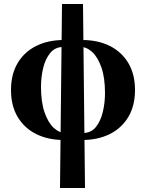

<svg xmlns="http://www.w3.org/2000/svg" viewBox="-20 -690 730 960"><path d="M185 -256Q185 -179 203 -127.5Q221 -76 249 -50.5Q277 -25 305 -25L300 10Q221 10 161.5 -19.5Q102 -49 68.5 -105Q35 -161 35 -240Q35 -319 68.5 -375Q102 -431 161.5 -460.5Q221 -490 300 -490L295 -455Q256 -455 231.5 -425.5Q207 -396 196 -350.5Q185 -305 185 -256ZM505 -224Q505 -302 487 -353Q469 -404 441.5 -429.5Q414 -455 385 -455L390 -490Q469 -490 528.5 -460.5Q588 -431 621.5 -375Q655 -319 655 -240Q655 -161 621.5 -105Q588 -49 528.5 -19.5Q469 10 390 10L395 -25Q435 -25 459 -54.5Q483 -84 494 -130Q505 -176 505 -224ZM280 250 290 -670H395L405 250Z"/></svg>

Font: Brygada 1918
Style: Bold
Weight: 700
Designer: Mateusz Machalski | Borys Kosmynka | Przemek Hoffer
Foundry: NIEPODLEGLA 2018
Version: Version 3.006